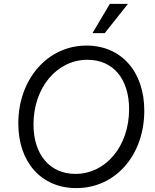

<svg xmlns="http://www.w3.org/2000/svg" viewBox="-20 -950 797 986"><path d="M372 16C573 16 721 -153 721 -382C721 -583 602 -716 424 -716C225 -716 74 -544 74 -316C74 -116 193 16 372 16ZM367 -57C236 -57 152 -156 152 -311C152 -500 272 -643 429 -643C561 -643 643 -545 643 -389C643 -200 524 -57 367 -57ZM455 -780H518L637 -930H544Z"/></svg>

Font: Uncut Sans
Style: Italic
Weight: 400
Italic angle: -11°
Designer: Kasper Nordkvist
Foundry: UNCUT.wtf
Version: Version 1.304;Glyphs 3.2 (3246)